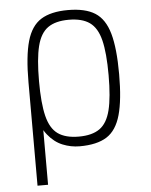

<svg xmlns="http://www.w3.org/2000/svg" viewBox="-56 -678 712 907"><g transform="rotate(-5 300.0 -225.0)"><path d="M300 14Q258 14 219 -2Q180 -18 150 -55.5Q120 -93 102.5 -155Q85 -217 85 -309Q85 -432 105 -502.5Q125 -573 172 -602.5Q219 -632 300 -632Q382 -632 428.5 -602.5Q475 -573 495 -502.5Q515 -432 515 -309Q515 -187 495 -116Q475 -45 428.5 -15.5Q382 14 300 14ZM85 182V-309H135V182ZM300 -32Q363 -32 399 -57.5Q435 -83 450 -143.5Q465 -204 465 -309Q465 -415 450 -475Q435 -535 399 -560.5Q363 -586 300 -586Q237 -586 201 -560.5Q165 -535 150 -475Q135 -415 135 -309Q135 -204 150 -143.5Q165 -83 201 -57.5Q237 -32 300 -32Z"/></g></svg>

Font: Victor Mono Thin
Style: Regular
Weight: 100
Monospace: yes
Designer: Rune Bjørnerås
Version: Version 1.561;gftools[0.9.30]